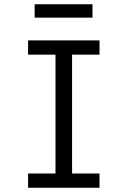

<svg xmlns="http://www.w3.org/2000/svg" viewBox="-20 -883 600 903"><path d="M112 0V-67H241V-626H112V-693H448V-626H319V-67H448V0ZM143 -800V-863H415V-800Z"/></svg>

Font: Ubuntu Sans Mono
Style: Regular
Weight: 400
Monospace: yes
Designer: Dalton Maag Ltd
Foundry: Dalton Maag Ltd
Version: Version 1.006